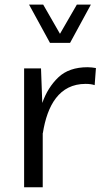

<svg xmlns="http://www.w3.org/2000/svg" viewBox="-20 -796 447 816"><path d="M82.5 0H161.6V-230.5L162.1 -230C180.7 -348.6 231.9 -439.5 343.8 -439.5C359.9 -439.5 373 -437.5 382.3 -434.1L387.7 -506.8C376.5 -508.8 364.3 -510.3 352.1 -510.3C299.8 -510.3 258.3 -496.1 228 -467.3C197.8 -438.5 174.8 -401.9 159.7 -358.4L154.3 -505.4H82.5ZM192.4 -613.8H277.8L366.2 -776.4H306.6L234.9 -652.3L163.6 -776.4H103.5Z"/></svg>

Font: Estedad Regular
Style: Regular
Weight: 400
Designer: Amin Abedi
Version: Version 7.3